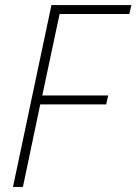

<svg xmlns="http://www.w3.org/2000/svg" viewBox="-20 -734 536 754"><path d="M31 0H70L138 -324H397L405 -359H146L214 -679H488L496 -714H182Z"/></svg>

Font: Noto Sans SemiCondensed ExtraLight
Style: Italic
Weight: 200
Width: 4
Italic angle: -12°
Designer: Monotype Design Team
Foundry: Monotype Imaging Inc.
Version: Version 2.013